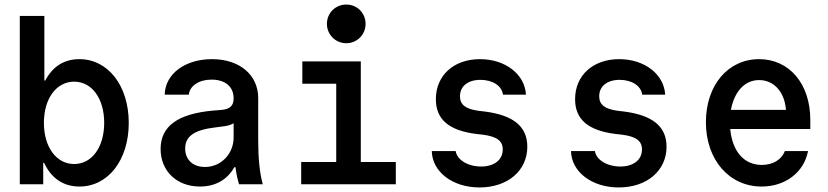

<svg xmlns="http://www.w3.org/2000/svg" viewBox="-20 -810 3640 844"><path d="M67 0H170V-94H174C205 -27 258 10 329 10C456 10 546 -107 546 -270C546 -433 455 -550 329 -550C261 -550 211 -517 179 -456H175V-740H67ZM306 -89C228 -89 173 -163 173 -270C173 -377 228 -451 306 -451C384 -451 438 -377 438 -270C438 -163 384 -89 306 -89Z M1007 -378C1007 -346 992 -331 956 -327L918 -324C761 -310 686 -255 686 -155C686 -58 757 10 859 10C928 10 980 -21 1010 -75H1015C1019 -46 1024 -21 1031 0H1135C1121 -52 1115 -116 1115 -193V-379C1115 -481 1033 -550 912 -550C793 -550 706 -485 704 -394H810C814 -433 855 -460 910 -460C971 -460 1007 -428 1007 -378ZM881 -76C828 -76 794 -108 794 -157C794 -211 834 -239 927 -250L965 -255C981 -257 995 -261 1007 -268V-206C1007 -133 951 -76 881 -76Z M1304 0H1720V-98H1566V-540H1309V-442H1458V-98H1304ZM1417 -705C1417 -658 1455 -620 1502 -620C1550 -620 1587 -658 1587 -705C1587 -753 1550 -790 1502 -790C1455 -790 1417 -753 1417 -705Z M1878 -146C1880 -54 1970 14 2088 14C2212 14 2298 -60 2298 -165C2298 -254 2237 -304 2109 -320L2083 -323C2026 -331 2002 -350 2002 -387C2002 -431 2037 -459 2092 -459C2145 -459 2186 -433 2191 -394H2292C2287 -484 2201 -550 2090 -550C1974 -550 1896 -478 1896 -374C1896 -285 1953 -236 2075 -221L2102 -218C2164 -210 2190 -191 2190 -153C2190 -107 2152 -78 2095 -78C2037 -78 1989 -107 1983 -146Z M2490 -146C2492 -54 2582 14 2700 14C2824 14 2910 -60 2910 -165C2910 -254 2849 -304 2721 -320L2695 -323C2638 -331 2614 -350 2614 -387C2614 -431 2649 -459 2704 -459C2757 -459 2798 -433 2803 -394H2904C2899 -484 2813 -550 2702 -550C2586 -550 2508 -478 2508 -374C2508 -285 2565 -236 2687 -221L2714 -218C2776 -210 2802 -191 2802 -153C2802 -107 2764 -78 2707 -78C2649 -78 2601 -107 2595 -146Z M3190 -243H3542V-283C3542 -441 3450 -550 3317 -550C3180 -550 3083 -435 3083 -273C3083 -108 3185 10 3328 10C3432 10 3514 -52 3532 -146H3430C3416 -108 3377 -85 3329 -85C3250 -85 3199 -145 3190 -243ZM3317 -458C3382 -458 3429 -406 3435 -327H3193C3208 -408 3254 -458 3317 -458Z"/></svg>

Font: CommitMono
Style: 600Regular
Weight: 600
Monospace: yes
Designer: Eigil Nikolajsen
Foundry: Eigil Nikolajsen
Version: Version 1.143